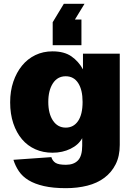

<svg xmlns="http://www.w3.org/2000/svg" viewBox="-20 -820 701 1002"><path d="M324 162Q257 162 209 151Q161 140 129 120.5Q97 101 78.5 73.5Q60 46 50 14L248 0Q254 20 270 30Q286 40 324 40Q365 40 387 17Q409 -6 409 -60V-99Q390 -64 348 -43.5Q306 -23 254 -23Q205 -23 164.5 -41Q124 -59 95 -93Q66 -127 49.5 -176Q33 -225 33 -286Q33 -345 49.5 -393.5Q66 -442 95 -477.5Q124 -513 164.5 -532.5Q205 -552 254 -552Q315 -552 352.5 -526Q390 -500 413 -458V-540H605V-64Q605 -5 583.5 37.5Q562 80 524.5 108Q487 136 435.5 149Q384 162 324 162ZM323 -154Q364 -154 387.5 -188.5Q411 -223 411 -288Q411 -351 388 -386.5Q365 -422 323 -422Q280 -422 256 -385Q232 -348 232 -288Q232 -227 256.5 -190.5Q281 -154 323 -154ZM255 -584V-704L313 -800H421L371 -718H405V-584Z"/></svg>

Font: Geist Black
Style: Regular
Weight: 400
Designer: Basement.studio, Andrés Briganti, Mateo Zaragoza
Foundry: Basement.studio, Vercel, Andrés Briganti, Guido Ferreyra, Mateo Zaragoza
Version: Version 1.401